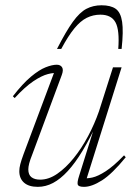

<svg xmlns="http://www.w3.org/2000/svg" viewBox="-20 -716 520 746"><path d="M287.5 -33 351.5 -237 360 -243Q329.5 -178 300.8 -130.2Q272 -82.5 243.5 -51.5Q215 -20.5 186.2 -5.2Q157.5 10 127 10Q92 10 73.5 -6.2Q55 -22.5 55 -51Q55 -63 58.8 -77.8Q62.5 -92.5 71.5 -117L194.5 -445.5L206.5 -431.5Q190.5 -434.5 166.2 -428.2Q142 -422 109.8 -400.5Q77.5 -379 37 -335L30 -342Q68.5 -391.5 100.2 -418Q132 -444.5 157.2 -454.5Q182.5 -464.5 200.5 -464.5Q215 -464.5 221.2 -454.5Q227.5 -444.5 220 -424.5L106 -117.5Q97 -95 93.5 -81.2Q90 -67.5 90 -58Q90 -37 102.2 -27.5Q114.5 -18 136 -18Q169.5 -18 202.5 -40.8Q235.5 -63.5 266.2 -101.5Q297 -139.5 322.2 -187Q347.5 -234.5 364.5 -283.5L419 -454.5H452.5L312.5 -9L300 -24Q316.5 -21.5 338.5 -26.2Q360.5 -31 391 -50.8Q421.5 -70.5 462 -112.5L468.5 -105Q416 -40.5 376.2 -15.2Q336.5 10 306.5 10Q285.5 10 282.2 1.5Q279 -7 287.5 -33ZM370 -659Q342 -659 317.2 -646.8Q292.5 -634.5 268.8 -605.5Q245 -576.5 218 -526H201.5Q236.5 -594.5 263 -631.2Q289.5 -668 315.8 -681.8Q342 -695.5 374.5 -695.5Q410 -695.5 429.5 -681.8Q449 -668 454.5 -631.2Q460 -594.5 452.5 -526H439.5Q445 -599 428.8 -629Q412.5 -659 370 -659Z"/></svg>

Font: Newsreader 36pt ExtraLight
Style: Italic
Weight: 250
Italic angle: -17°
Designer: Hugues Gentile
Foundry: Production Type
Version: Version 1.003